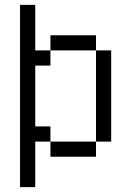

<svg xmlns="http://www.w3.org/2000/svg" viewBox="-20 -645 540 790"><path d="M62.5 -625Q62.5 -625 62.5 125H125V-62.5H187.5V0H375V-62.5H187.5V-125H125Q125 -125 125 -375H187.5V-437.5H125V-625ZM375 -62.5H437.5Q437.5 -62.5 437.5 -437.5H375Q375 -437.5 375 -62.5ZM187.5 -437.5H375V-500H187.5Z"/></svg>

Font: BFUnifontExMono
Style: Regular
Weight: 500
Version: Version 15.0.06